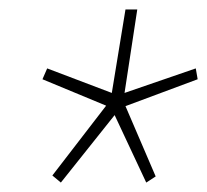

<svg xmlns="http://www.w3.org/2000/svg" viewBox="-20 -723 439 407"><path d="M109 -336 91 -351 205 -499 70 -555 80 -578 217 -526 246 -703H271L244 -526L395 -578L399 -555L246 -498L310 -349L290 -336L223 -479Z"/></svg>

Font: Georama Extended ExtraLight
Style: Italic
Weight: 200
Width: 7
Italic angle: -9°
Designer: Jean-Baptiste Levee
Foundry: Production Type
Version: Version 1.000